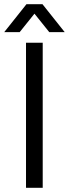

<svg xmlns="http://www.w3.org/2000/svg" viewBox="-32 -888 326 908"><path d="M91 0V-686H170V0ZM-12 -736 93 -868H169L274 -736H201L112 -847H150L61 -736Z"/></svg>

Font: Archivo SemiBold Light
Style: Regular
Weight: 300
Version: Version 2.001